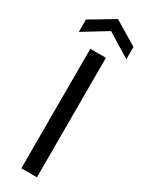

<svg xmlns="http://www.w3.org/2000/svg" viewBox="-249 -933 743 970"><g transform="rotate(30 122.5 -448.5)"><path d="M77 -697H168V0H77ZM261 -742 123 -827 -16 -742V-814L123 -897L261 -814Z"/></g></svg>

Font: Poppins
Style: Regular
Weight: 400
Designer: Ninad Kale (Devanagari), Jonny Pinhorn (Latin)
Foundry: Indian Type Foundry
Version: Version 3.002 2017